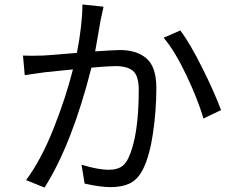

<svg xmlns="http://www.w3.org/2000/svg" viewBox="-20 -807 1040 852"><path d="M345.7 -787.1 439.5 -777.3Q432.6 -746.1 426.8 -718.8Q408.2 -609.4 402.3 -579.1Q494.1 -585 512.7 -585Q586.9 -585 630.4 -547.4Q673.8 -509.8 673.8 -417Q673.8 -318.4 659.2 -217.8Q644.5 -117.2 616.2 -59.6Q593.8 -12.7 558.6 5.4Q523.4 23.4 470.7 23.4Q426.8 23.4 355.5 7.8L341.8 -76.2Q414.1 -53.7 462.9 -53.7Q493.2 -53.7 514.2 -64.5Q535.2 -75.2 549.8 -105.5Q595.7 -204.1 595.7 -408.2Q595.7 -470.7 570.3 -492.2Q544.9 -513.7 492.2 -513.7Q460.9 -513.7 385.7 -506.8Q299.8 -168 177.7 25.4L95.7 -7.8Q163.1 -98.6 217.8 -236.8Q272.5 -375 303.7 -499Q223.6 -491.2 178.7 -486.3Q158.2 -483.4 89.8 -473.6L82 -560.5Q111.3 -558.6 169.9 -560.5Q182.6 -560.5 321.3 -572.3Q345.7 -699.2 345.7 -787.1ZM706.1 -639.6 780.3 -671.9Q822.3 -616.2 877 -506.8Q931.6 -397.5 960.9 -318.4L882.8 -281.2Q858.4 -365.2 807.1 -473.1Q755.9 -581.1 706.1 -639.6Z"/></svg>

Font: Gen Shin Gothic Regular
Style: Regular
Weight: 400
Designer: [Source Han Sans]
Ryoko NISHIZUKA  (kana & ideographs); Paul D. Hunt (Latin, Greek & Cyrillic); Wenlong ZHANG  (bopomofo
Version: Version 1.002.20150607